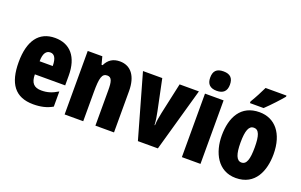

<svg xmlns="http://www.w3.org/2000/svg" viewBox="-91 -1168 2465 1571"><g transform="rotate(20 1141.5 -383.0)"><path d="M246 -562C105 -562 32 -459 32 -274C32 -90 101 10 261 10C325 10 379 -2 427 -30V-162C376 -131 336 -119 285 -119C221 -119 191 -151 191 -225H455V-310C455 -472 378 -562 246 -562ZM250 -437C283 -437 305 -409 305 -339H191C191 -411 216 -437 250 -437Z M810 -563C751 -563 711 -537 686 -485H677L659 -553H532V0H694V-253C694 -378 706 -419 752 -419C792 -419 800 -381 800 -308V0H962V-360C962 -489 906 -563 810 -563Z M1170 0H1344L1500 -553H1332L1273 -283C1264 -242 1258 -204 1257 -170H1253C1251 -211 1245 -246 1237 -284L1181 -553H1013Z M1634 -776C1574 -776 1548 -748 1548 -691C1548 -635 1577 -607 1634 -607C1691 -607 1720 -635 1720 -691C1720 -747 1694 -776 1634 -776ZM1715 -553H1553V0H1715Z M2185 -756V-766H2003C1982 -722 1957 -673 1925 -620V-606H2044C2094 -653 2157 -722 2185 -756ZM2250 -278C2250 -460 2160 -563 2026 -563C1864 -563 1799 -437 1799 -278C1799 -132 1867 10 2024 10C2194 10 2250 -136 2250 -278ZM1963 -276C1963 -380 1982 -428 2025 -428C2070 -428 2086 -379 2086 -278C2086 -176 2070 -125 2025 -125C1982 -125 1963 -177 1963 -276Z"/></g></svg>

Font: Noto Sans Lao ExtraCondensed Black
Style: Regular
Weight: 900
Width: 2
Designer: Monotype Design Team
Foundry: Monotype Imaging Inc.
Version: Version 2.003